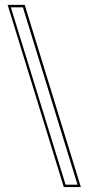

<svg xmlns="http://www.w3.org/2000/svg" viewBox="-20 -718 353 786"><path d="M81.1 -698.2 311 47.9H241.2L11.2 -698.2ZM73.7 -688H24.4L248.5 38.1H297.4Z"/></svg>

Font: Linux Biolinum Outline O
Style: Bold
Weight: 700
Designer: Philipp H. Poll
Foundry: Philipp H. Poll
Version: Version 0.9.2